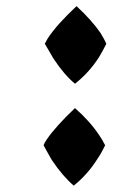

<svg xmlns="http://www.w3.org/2000/svg" viewBox="-20 -749 373 609"><path d="M222.7 -729.5Q270.5 -685.5 298.8 -644.5Q310.5 -625 317.4 -610.4Q305.7 -586.9 293.9 -567.4Q261.7 -517.6 217.8 -483.4Q183.6 -511.7 149.4 -563.5Q136.7 -585 122.1 -610.4Q128.9 -622.1 131.8 -627.9Q160.2 -670.9 222.7 -729.5Q222.7 -729.5 222.7 -729.5ZM217.8 -406.2Q264.6 -365.2 293.9 -321.3Q303.7 -307.6 313.5 -288.1Q300.8 -261.7 289.1 -245.1Q257.8 -195.3 213.9 -160.2Q178.7 -190.4 144.5 -241.2Q139.6 -250 132.8 -261.7Q126 -273.4 118.2 -288.1Q121.1 -295.9 127 -304.7Q154.3 -345.7 217.8 -406.2Q217.8 -406.2 217.8 -406.2Z"/></svg>

Font: Tolkien Dwarf Runes
Style: Regular
Weight: 400
Version: Regular